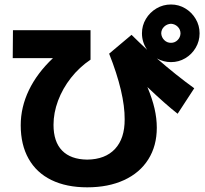

<svg xmlns="http://www.w3.org/2000/svg" viewBox="-20 -801 904 846"><path d="M71.3 -249Q71.3 -328.6 107.4 -403.8Q143.6 -479 213.4 -544.9H36.1L37.1 -668H378.9V-538.1Q329.6 -504.9 292.7 -458Q255.9 -411.1 235.8 -357.4Q215.8 -303.7 215.8 -251Q215.8 -176.3 253.7 -137.5Q291.5 -98.6 364.3 -97.7Q443.8 -98.6 486.8 -144.8Q529.8 -190.9 529.3 -275.4Q529.8 -331.5 512.5 -405Q495.1 -478.5 460.9 -564.5L559.6 -647.5Q592.8 -614.7 628.4 -581.5Q605.5 -614.7 605.5 -654.3Q605.5 -688.5 622.8 -717.5Q640.1 -746.6 669.4 -763.9Q698.7 -781.2 733.4 -781.2Q767.6 -781.2 796.4 -763.9Q825.2 -746.6 842.3 -717.5Q859.4 -688.5 859.4 -654.3Q859.4 -619.6 842.3 -590.6Q825.2 -561.5 796.4 -544.4Q767.6 -527.3 733.4 -527.3Q700.7 -527.3 671.4 -543.5Q755.9 -469.7 835.9 -412.1L762.7 -299.8Q709.5 -341.3 629.4 -417.5Q650.9 -366.2 660.9 -322.8Q670.9 -279.3 670.9 -238.3Q670.9 -158.2 633.5 -98.9Q596.2 -39.6 526.9 -7.6Q457.5 24.4 364.3 24.4Q272.5 24.4 206.5 -7.8Q140.6 -40 106 -101.6Q71.3 -163.1 71.3 -249ZM775.4 -654.3Q774.9 -671.9 762.7 -683.6Q750.5 -695.3 733.4 -696.3Q715.8 -695.3 703.4 -683.6Q690.9 -671.9 690.4 -654.3Q691.4 -636.7 703.6 -624.5Q715.8 -612.3 733.4 -612.3Q750.5 -612.3 762.7 -624.5Q774.9 -636.7 775.4 -654.3Z"/></svg>

Font: Pretendard GOV ExtraBold
Style: Regular
Weight: 800
Designer: Base glyphs from Inter by Rasmus Andersson; Hangeul glyphs from Noto Sans CJK(Source Han Sans) by Jang Soo-young and Kan
Foundry: Kil Hyung-jin
Version: Version 1.309